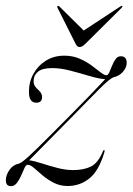

<svg xmlns="http://www.w3.org/2000/svg" viewBox="-25 -629 454 657"><path d="M70.5 -65Q64.5 -66 59.2 -55Q54 -44 47.8 -29.2Q41.5 -14.5 33 -3.2Q24.5 8 12.5 8Q-5 8 -5 -12Q-5 -30 7.5 -47.8Q20 -65.5 39.5 -69Q49.5 -72 74.2 -94.8Q99 -117.5 133 -151.8Q167 -186 204.5 -223.5Q246.5 -265.5 283.5 -303.8Q320.5 -342 335 -358Q312.5 -359.5 281 -369Q249.5 -378.5 216 -387.2Q182.5 -396 153.5 -396Q119.5 -396 104.8 -383.5Q90 -371 90 -351.5Q90 -340.5 94.8 -333.8Q99.5 -327 107.5 -320Q119 -309.5 119 -297Q119 -277.5 99 -277.5Q74 -277.5 74 -315Q74 -348.5 89.5 -376.5Q105 -404.5 132.2 -421.5Q159.5 -438.5 195 -438.5Q223.5 -438.5 246.8 -428.5Q270 -418.5 288 -405.2Q306 -392 318.8 -381.8Q331.5 -371.5 339 -371.5Q344.5 -371.5 349 -381.5Q353.5 -391.5 358.5 -404.2Q363.5 -417 370.5 -426.8Q377.5 -436.5 388.5 -436.5Q408.5 -436.5 408.5 -414Q408.5 -398 395.8 -383.5Q383 -369 365 -365Q351.5 -361.5 314 -323.5Q276.5 -285.5 209.5 -217Q167 -174.5 129.5 -136Q92 -97.5 75 -80.5Q91.5 -78.5 117 -70.2Q142.5 -62 171 -54.5Q199.5 -47 225.5 -47Q261.5 -47 286.2 -59.2Q311 -71.5 327.5 -112Q329.5 -116 331.5 -115.5Q334 -114.5 332.5 -109.5Q314 -45.5 281.5 -19Q249 7.5 206.5 7.5Q181 7.5 159.8 -3.2Q138.5 -14 121.5 -28.2Q104.5 -42.5 91.8 -53.8Q79 -65 70.5 -65ZM267.5 -479.5Q256 -468 247.5 -468Q238.5 -468 233.5 -479.5L172 -602Q169.5 -606.5 172 -608.5Q174.5 -610 178 -607L261.5 -524.5L387 -607Q392.5 -610 393.5 -608.5Q395 -607 391 -602Z"/></svg>

Font: Fraunces 144pt S000 Light
Style: Italic
Weight: 300
Italic angle: -16°
Version: Version 1.000; ttfautohint (v1.8.3)